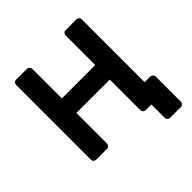

<svg xmlns="http://www.w3.org/2000/svg" viewBox="-214 -873 1187 1187"><g transform="rotate(-45 379.0 -280.0)"><path d="M700 -127Q710 -127 717.5 -120Q725 -113 725 -103V116Q725 126 718 133Q711 140 700 140H608Q598 140 591 133.5Q584 127 584 116V0H535Q525 0 518 -7Q511 -14 511 -24V-291H219V-24Q219 -14 212 -7Q205 0 194 0H102Q92 0 85 -7Q78 -14 78 -24V-675Q78 -686 84.5 -693Q91 -700 102 -700H194Q205 -700 212 -693Q219 -686 219 -675V-418H511V-675Q511 -686 518 -693Q525 -700 535 -700H628Q639 -700 645.5 -693Q652 -686 652 -675V-127Z"/></g></svg>

Font: Rubik AZ
Style: Regular
Weight: 500
Designer: Hubert and Fischer
Foundry: Hubert & Fischer
Version: Version 2.000